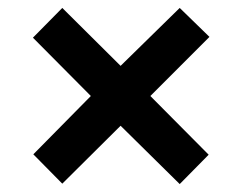

<svg xmlns="http://www.w3.org/2000/svg" viewBox="-20 -595 612 484"><path d="M433 -575 508 -502 359 -353 506 -205 433 -131 284 -278 137 -132 64 -206 209 -353 63 -500 137 -575 284 -429Z"/></svg>

Font: Noto Sans
Style: Bold
Weight: 700
Designer: Monotype Design Team
Foundry: Monotype Imaging Inc.
Version: Version 2.000;GOOG;noto-source:20170915:90ef993387c0; ttfaut